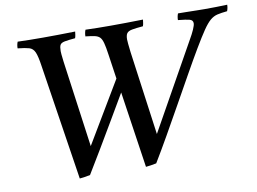

<svg xmlns="http://www.w3.org/2000/svg" viewBox="-76 -814 1252 934"><g transform="rotate(-10 549.5 -347.0)"><path d="M326 -139 506 -441 488 -564Q483 -600 477.5 -620.5Q472 -641 463 -650Q454 -659 437.5 -662.5Q421 -666 393 -669Q393 -686 399 -701Q423 -700 457 -699.5Q491 -699 524 -699Q553 -699 598 -699.5Q643 -700 683 -701Q682 -694 681 -685.5Q680 -677 677 -669Q642 -666 623 -662.5Q604 -659 597 -649.5Q590 -640 590 -619Q590 -614 591.5 -597Q593 -580 596 -556L653 -141L891 -566Q905 -590 914 -610.5Q923 -631 923 -641Q923 -656 907 -660.5Q891 -665 850 -669Q850 -686 856 -701Q870 -701 896 -700.5Q922 -700 948 -699.5Q974 -699 989 -699Q1018 -699 1043.5 -699.5Q1069 -700 1099 -701Q1099 -685 1093 -670Q1063 -667 1044 -662.5Q1025 -658 1008.5 -644Q992 -630 971.5 -600Q951 -570 919 -516Q890 -467 853.5 -402Q817 -337 777 -265.5Q737 -194 698 -125.5Q659 -57 625 -1Q611 2 597.5 4Q584 6 573 7L517 -370Q481 -309 442.5 -243Q404 -177 366.5 -114.5Q329 -52 298 -1Q284 2 270.5 4Q257 6 246 7L158 -564Q151 -613 142 -633.5Q133 -654 114.5 -659.5Q96 -665 58 -669Q58 -686 64 -701Q88 -700 122 -699.5Q156 -699 189 -699Q218 -699 263 -699.5Q308 -700 348 -701Q347 -694 346 -685.5Q345 -677 342 -669Q307 -666 289.5 -662.5Q272 -659 267 -649.5Q262 -640 262 -619Q262 -614 263 -602.5Q264 -591 267 -567Z"/></g></svg>

Font: Tiro Devanagari Sanskrit
Style: Italic
Weight: 400
Italic angle: -11°
Designer: Devanagari: John Hudson & Fiona Ross, assisted by Paul Hanslow. Latin: John Hudson with Paul Hanslow, assisted by Kaja S
Foundry: Tiro Typeworks Ltd.
Version: Version 1.52